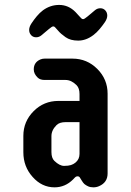

<svg xmlns="http://www.w3.org/2000/svg" viewBox="-20 -762 540 791"><path d="M119.1 -476.1Q119.1 -505.4 146.5 -517.1Q154.3 -520.5 163.6 -520.5H278.8Q338.4 -520.5 380.9 -478Q423.3 -435.5 423.3 -376V-47.4Q423.3 -10.3 388.2 4.9Q377.4 9.8 364.7 9.8Q352.1 9.8 343 5.6Q334 1.5 327.6 -3.9Q322.3 -8.8 316.9 -17.8Q311.5 -26.9 308.6 -31.2Q305.7 -35.6 299.3 -35.6Q293 -35.6 289.1 -31.2L281.2 -22.9Q248.5 9.8 204.6 9.8Q152.3 9.8 114.3 -33.2Q76.2 -75.7 76.2 -134.8V-202.1Q76.2 -261.7 118.7 -304.2Q160.6 -346.2 220.7 -346.2H307.6V-374.5Q307.6 -398.9 295.4 -411.1Q273.9 -432.6 250 -432.6H163.6Q145.5 -432.6 135.7 -441.9Q119.1 -457.5 119.1 -476.1ZM191.9 -135.7Q191.9 -110.8 204.1 -99.1Q225.6 -78.6 243.7 -78.6Q261.7 -78.6 272.2 -82Q282.7 -85.4 290.5 -91.8Q307.6 -105.5 307.6 -127.9V-258.8H250Q225.1 -258.8 212.9 -246.6Q191.9 -225.6 191.9 -201.2ZM371.1 -719.7Q380.9 -728 393.3 -728Q405.8 -728 413.8 -719.2Q421.9 -710.4 421.9 -697.8Q421.9 -685.1 411.9 -670.4Q401.9 -655.8 389.9 -641.6Q377.9 -627.4 364.3 -617.2Q334.5 -594.7 302.2 -594.7Q270 -594.7 250 -608.9Q230 -623 220.2 -634.8L207 -649.4Q204.1 -653.3 199.2 -653.3Q194.3 -653.3 181.2 -642.1L150.9 -616.7Q141.1 -608.4 128.7 -608.4Q116.2 -608.4 108.2 -617.2Q100.1 -626 100.1 -638.7Q100.1 -651.4 109.9 -666Q119.6 -680.7 131.6 -695.1Q143.6 -709.5 157.2 -719.7Q187.5 -741.7 223.6 -741.7Q262.2 -741.7 291 -712.4L307.6 -694.3Q311.5 -690.4 314.7 -686.8Q317.9 -683.1 322.3 -683.1Q327.6 -683.1 340.8 -694.3Z"/></svg>

Font: Supermercado
Style: Regular
Weight: 400
Designer: James Grieshaber
Foundry: James Grieshaber
Version: Version 1.002